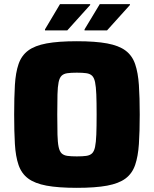

<svg xmlns="http://www.w3.org/2000/svg" viewBox="-20 -894 739 922"><path d="M349 8Q260 8 203.5 -2.5Q147 -13 115 -37Q83 -61 69 -102Q55 -143 51.5 -202.5Q48 -262 48 -344Q48 -426 51.5 -485.5Q55 -545 69 -586Q83 -627 115 -651Q147 -675 203.5 -685.5Q260 -696 349 -696Q438 -696 494.5 -685.5Q551 -675 583 -651Q615 -627 629 -586Q643 -545 647 -485.5Q651 -426 651 -344Q651 -262 647 -202.5Q643 -143 629 -102Q615 -61 583 -37Q551 -13 494.5 -2.5Q438 8 349 8ZM349 -143Q377 -143 394.5 -145.5Q412 -148 422 -157.5Q432 -167 436.5 -188.5Q441 -210 442.5 -247.5Q444 -285 444 -344Q444 -403 442.5 -440.5Q441 -478 436.5 -499.5Q432 -521 422 -530.5Q412 -540 394.5 -542.5Q377 -545 349 -545Q321 -545 303.5 -542.5Q286 -540 276 -530.5Q266 -521 261.5 -499.5Q257 -478 256 -440.5Q255 -403 255 -344Q255 -285 256 -247.5Q257 -210 261.5 -188.5Q266 -167 276 -157.5Q286 -148 303.5 -145.5Q321 -143 349 -143ZM196 -748V-753L268 -874H413V-870L303 -748ZM386 -748V-753L459 -874H604V-870L494 -748Z"/></svg>

Font: Saira Thin ExtraBold
Style: Regular
Weight: 800
Version: Version 1.101